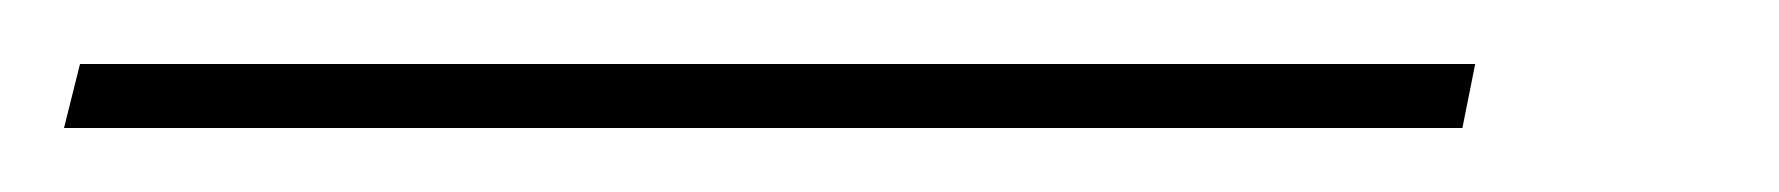

<svg xmlns="http://www.w3.org/2000/svg" viewBox="-109 87 556 60"><path d="M-89 127H348L352 107H-84Z"/></svg>

Font: Noto Serif Display SemiCondensed ExtraBold
Style: Italic
Weight: 800
Width: 4
Italic angle: -12°
Designer: Monotype Design Team
Foundry: Monotype Imaging Inc.
Version: Version 2.009